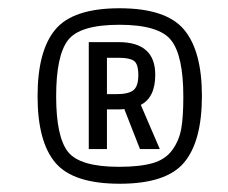

<svg xmlns="http://www.w3.org/2000/svg" viewBox="-20 -752 551 465"><path d="M71 -519Q71 -629 114 -680.5Q157 -732 269.5 -732Q382 -732 425.5 -680.5Q469 -629 469 -519.5Q469 -410 426 -358.5Q383 -307 270 -307Q157 -307 114 -358Q71 -409 71 -519ZM268 -348Q319 -348 350 -357Q381 -366 397.5 -389Q414 -412 419 -440.5Q424 -469 424 -518Q424 -617 394.5 -654.5Q365 -692 269 -692Q173 -692 144.5 -654.5Q116 -617 116 -519Q116 -421 144.5 -384.5Q173 -348 268 -348ZM195 -650H267Q356 -650 356 -571Q356 -516 321 -498L367 -391H319L281 -488Q276 -487 266 -487H239V-391H195ZM239 -524H262Q291 -524 303 -533.5Q315 -543 315 -570Q315 -597 304.5 -604.5Q294 -612 269 -612H239Z"/></svg>

Font: Khand
Style: Regular
Weight: 400
Designer: Devanagari: Sanchit Sawaria, Jyotish Sonowal; Latin: Satya Rajpurohit
Foundry: Indian Type Foundry
Version: Version 1.101;PS 1.0;hotconv 1.0.78;makeotf.lib2.5.61930; tt